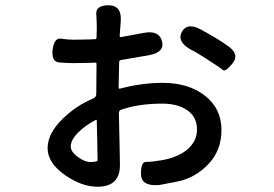

<svg xmlns="http://www.w3.org/2000/svg" viewBox="-20 -648 1040 730"><path d="M351 62Q292 62 229 19Q161 -28 161 -84.5Q161 -141 219 -197Q269 -246 335 -274Q346 -279 346 -291L347 -405Q347 -410 342 -410L321 -409Q290 -408 259 -408Q236 -408 205.5 -410.5Q175 -413 180 -459Q186 -505 212 -501Q238 -497 261 -497Q290 -497 319 -498L341 -499Q347 -499 347 -505L348 -537Q348 -566 346 -595Q344 -628 394 -628Q444 -627 439 -566L435 -511Q435 -506 440 -507L527 -523Q585 -534 596 -491Q607 -449 546 -438L441 -420Q433 -419 433 -411L431 -315Q431 -310 436 -311Q519 -333 599 -333Q697 -333 759.5 -284Q822 -235 822 -154Q822 -78 775 -27Q724 29 651 43Q622 48 593 54Q585 56 576 56Q516 58 516 13Q516 -33 535.5 -32.5Q555 -32 596 -39Q653 -49 689 -77Q729 -109 729 -156Q729 -203 692.5 -228.5Q656 -254 597 -254Q508 -254 441 -231Q432 -228 432 -218L435 -80Q436 -50 436 -20Q436 62 351 62ZM323 -32Q351 -32 351 -39Q351 -69 350 -99L348 -189Q348 -194 344 -192Q304 -171 278 -145Q249 -116 249 -91Q249 -71 275.5 -51.5Q302 -32 323 -32ZM865 -408Q837 -373 827 -382Q817 -391 776 -417Q752 -433 727 -448L703 -461Q651 -491 672 -528Q693 -564 745 -535L772 -520Q799 -505 825 -488L841 -477Q893 -444 865 -408Z"/></svg>

Font: Resource Han Rounded KR Medium
Style: Regular
Weight: 500
Designer: Cyano Hao (round all glyphs); Ryoko NISHIZUKA 西塚涼子 (kana, bopomofo & ideographs); Paul D. Hunt (Latin, Greek & Cyrillic)
Foundry: Cyano Hao
Version: 0.990